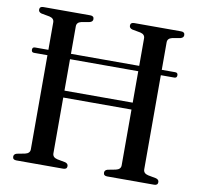

<svg xmlns="http://www.w3.org/2000/svg" viewBox="-78 -781 889 863"><g transform="rotate(10 366.0 -350.0)"><path d="M210 -60.5Q210 -42 232 -37L269 -30Q282.5 -26 282.5 -14.5Q282.5 0 265.5 0H51.5Q34.5 0 34.5 -14.5Q34.5 -26 48 -30L84.5 -37Q107 -42 107 -60.5V-490H45.5Q34 -490 34 -502.5Q34 -514.5 46 -514.5H107V-640Q107 -658 86 -663L48 -670Q34.5 -674 34.5 -685.5Q34.5 -700 51.5 -700H265.5Q282.5 -700 282.5 -685.5Q282.5 -674 269 -670L230.5 -663Q210 -658 210 -640V-514.5H521.5V-640Q521.5 -658 500.5 -663L462.5 -670Q449 -674 449 -685.5Q449 -700 466 -700H680Q697 -700 697 -685.5Q697 -674 683.5 -670L645 -663Q624.5 -658 624.5 -640V-514.5H686Q698 -514.5 698 -502.5Q698 -490 686 -490H624.5V-60.5Q624.5 -42 646.5 -37L683.5 -30Q697 -26 697 -14.5Q697 0 680 0H466Q449 0 449 -14.5Q449 -26 462.5 -30L499 -37Q521.5 -42 521.5 -60.5V-315H210ZM210 -346.5H521.5V-490H210Z"/></g></svg>

Font: Fraunces 144pt Soft
Style: Regular
Weight: 400
Version: Version 1.000;[0bf87f6ff]